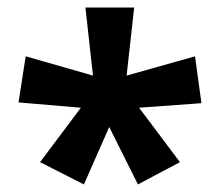

<svg xmlns="http://www.w3.org/2000/svg" viewBox="-20 -780 582 508"><path d="M335 -760 315 -580 496 -631 513 -507 348 -495 456 -351 345 -292 269 -444 202 -292 86 -351 194 -495 29 -509 48 -631 226 -580 206 -760Z"/></svg>

Font: Noto Sans Lao UI
Style: Regular
Weight: 400
Designer: Monotype Design Team
Foundry: Monotype Imaging Inc.
Version: Version 2.000